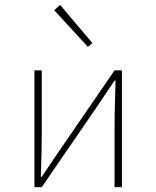

<svg xmlns="http://www.w3.org/2000/svg" viewBox="-20 -766 640 786"><path d="M121 0V-478H151V-224Q151 -184 150 -137Q149 -90 147 -42H151Q166 -65 186 -94.5Q206 -124 221 -146L449 -478H479V0H449V-254Q449 -294 450.5 -341Q452 -388 453 -436H449Q434 -414 414 -384.5Q394 -355 379 -332L151 0ZM340 -574 202 -724 226 -746 358 -590Z"/></svg>

Font: Source Code Pro ExtraLight
Style: Regular
Weight: 200
Monospace: yes
Designer: Paul D. Hunt, Teo Tuominen
Foundry: Adobe
Version: Version 1.026;hotconv 1.1.0;makeotfexe 2.6.0